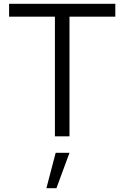

<svg xmlns="http://www.w3.org/2000/svg" viewBox="-20 -720 657 1014"><path d="M270 0V-632H28V-700H589V-632H347V0ZM225 274 274 87H347L278 274Z"/></svg>

Font: Red Hat Text
Style: Regular
Weight: 400
Designer: Pentagram, MCKL
Foundry: MCKL
Version: Version 1.030